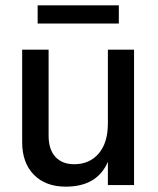

<svg xmlns="http://www.w3.org/2000/svg" viewBox="-20 -693 591 719"><path d="M482 0H384V-87Q344 6 226 6Q151 6 107 -38.5Q63 -83 63 -161V-507H162V-185Q162 -133 187.5 -105.5Q213 -78 258 -78Q315 -78 349.5 -118Q384 -158 384 -231V-507H482ZM425 -605H121V-673H425Z"/></svg>

Font: Hind Vadodara Medium
Style: Regular
Weight: 500
Designer: Hitesh Malaviya
Foundry: Indian Type Foundry
Version: Version 1.001;PS 1.0;hotconv 1.0.86;makeotf.lib2.5.63406; tt